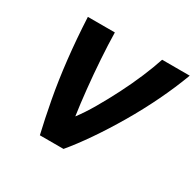

<svg xmlns="http://www.w3.org/2000/svg" viewBox="-120 -659 813 795"><g transform="rotate(30 286.5 -262.0)"><path d="M159 0Q143 -68 127.5 -151Q112 -234 101.5 -328Q91 -422 86 -524H215Q216 -467 220.5 -398.5Q225 -330 232 -262.5Q239 -195 247 -141Q273 -175 301 -223Q329 -271 356 -324Q383 -377 405 -429Q427 -481 441 -524H573Q547 -454 511.5 -380.5Q476 -307 434.5 -236.5Q393 -166 351 -105Q309 -44 272 0Z"/></g></svg>

Font: Ubuntu Sans Mono SemiBold
Style: Italic
Weight: 600
Italic angle: -13.5°
Monospace: yes
Designer: Dalton Maag Ltd
Foundry: Dalton Maag Ltd
Version: Version 1.006